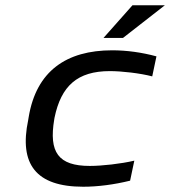

<svg xmlns="http://www.w3.org/2000/svg" viewBox="-20 -700 646 729"><path d="M89 -256 87 -244C52 -77 116 9 296 9C351 9 413 1 474 -14L490 -90C439 -78 367 -70 321 -70C201 -70 165 -122 186 -247L187 -253C212 -374 274 -430 397 -430C443 -430 512 -422 558 -410L574 -486C519 -501 461 -509 406 -509C232 -509 118 -430 89 -256ZM373 -556H447L606 -680H483Z"/></svg>

Font: LT Wave
Style: Italic
Weight: 400
Designer: Daniel Lyons
Version: Version 2.5 (Glyphs App)